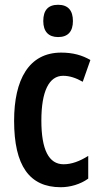

<svg xmlns="http://www.w3.org/2000/svg" viewBox="-20 -773 420 803"><path d="M223 -753C181 -753 161 -730 161 -685C161 -641 183 -618 223 -618C264 -618 285 -641 285 -685C285 -729 265 -753 223 -753ZM234 10C273 10 316 -2 349 -26V-121C314 -99 280 -86 246 -86C184 -86 153 -147 153 -269C153 -391 185 -456 244 -456C271 -456 298 -447 326 -431L358 -522C324 -542 285 -553 236 -553C100 -553 39 -439 39 -268C39 -80 103 10 234 10Z"/></svg>

Font: Noto Sans Myanmar UI ExtraCondensed SemiBold
Style: Regular
Weight: 600
Width: 2
Designer: Monotype Design Team
Foundry: Monotype Imaging Inc.
Version: Version 2.103